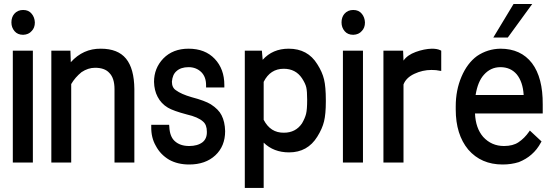

<svg xmlns="http://www.w3.org/2000/svg" viewBox="-20 -799 2725 944"><path d="M141.6 -549.8V0H43V-549.8ZM36.1 -688.5Q36.1 -713.9 49.8 -730.5Q66.4 -750 93.8 -750Q121.1 -750 135.7 -731.4Q150.4 -713.9 151.4 -688.5Q151.4 -662.1 135.7 -646.5Q121.1 -628.9 93.8 -627.9Q66.4 -627.9 51.3 -646Q36.1 -664.1 36.1 -688.5Z M232.4 -549.8H326.2L328.1 -493.2Q388.7 -560.5 475.6 -559.6Q559.6 -559.6 599.6 -510.7Q639.6 -461.9 640.6 -361.3V0H543V-360.4Q543 -415 517.6 -440.4Q495.1 -465.8 447.3 -465.8Q413.1 -465.8 380.9 -444.3Q349.6 -418.9 330.1 -385.7V0H232.4Z M978.5 -201.2Q954.1 -223.6 898.4 -236.3Q832 -253.9 805.7 -269.5Q772.5 -289.1 754.9 -323.2Q738.3 -354.5 737.3 -396.5Q737.3 -463.9 783.2 -511.7Q830.1 -559.6 907.2 -559.6Q988.3 -559.6 1035.6 -509.8Q1083 -460 1083 -380.9V-369.1H993.2V-380.9Q993.2 -419.9 970.7 -443.4Q945.3 -468.8 907.2 -468.8Q869.1 -468.8 847.7 -449.2Q828.1 -432.6 825.2 -397.5Q825.2 -368.2 844.7 -355.5Q871.1 -335.9 921.9 -321.3Q988.3 -303.7 1016.6 -286.1Q1054.7 -261.7 1069.3 -232.4Q1085.9 -200.2 1086.9 -154.3Q1086.9 -80.1 1038.6 -35.2Q990.2 9.8 910.2 9.8Q853.5 9.8 811.5 -13.7Q768.6 -39.1 746.1 -82Q722.7 -122.1 723.6 -175.8V-185.5H811.5L812.5 -175.8Q814.5 -127.9 838.9 -105.5Q865.2 -81.1 910.2 -81.1Q951.2 -81.1 975.6 -99.6Q998 -117.2 997.1 -151.4Q997.1 -185.5 978.5 -201.2Z M1582 -306.6V-298.8Q1582 -238.3 1573.2 -202.1Q1564.5 -166 1540 -127Q1492.2 -49.8 1401.4 -49.8Q1325.2 -49.8 1276.4 -97.7V125H1183.6V-549.8H1267.6L1271.5 -504.9Q1320.3 -559.6 1399.4 -559.6Q1493.2 -559.6 1540 -483.4Q1564.5 -445.3 1573.2 -408.7Q1582 -372.1 1582 -306.6ZM1464.8 -192.4Q1479.5 -217.8 1484.9 -239.3Q1490.2 -260.7 1490.2 -308.6Q1490.2 -350.6 1485.8 -369.6Q1481.4 -388.7 1464.8 -414.1Q1433.6 -460.9 1375 -460.9Q1308.6 -460.9 1276.4 -396.5V-210Q1309.6 -145.5 1376 -146.5Q1433.6 -146.5 1464.8 -192.4Z M1764.6 -549.8V0H1666V-549.8ZM1659.2 -688.5Q1659.2 -713.9 1672.9 -730.5Q1689.5 -750 1716.8 -750Q1744.1 -750 1758.8 -731.4Q1773.4 -713.9 1774.4 -688.5Q1774.4 -662.1 1758.8 -646.5Q1744.1 -628.9 1716.8 -627.9Q1689.5 -627.9 1674.3 -646Q1659.2 -664.1 1659.2 -688.5Z M2149.4 -450.2 2141.6 -451.2Q2126 -455.1 2101.6 -455.1Q2057.6 -455.1 2017.1 -436Q1976.6 -417 1963.9 -383.8V0H1865.2V-549.8H1961.9L1963.9 -501Q1982.4 -528.3 2023.9 -543.5Q2065.4 -558.6 2103.5 -559.6Q2129.9 -559.6 2145.5 -551.8L2149.4 -549.8Z M2531.2 -2Q2494.1 9.8 2451.2 9.8Q2345.7 9.8 2282.2 -63.5Q2220.7 -137.7 2220.7 -260.7V-276.4Q2220.7 -355.5 2249 -421.9Q2277.3 -488.3 2325.2 -523.4Q2377 -558.6 2440.4 -559.6Q2541 -559.6 2595.7 -488.3Q2649.4 -417 2648.4 -285.2V-241.2H2315.4Q2318.4 -168.9 2355.5 -126Q2396.5 -81.1 2458 -81.1Q2502 -81.1 2529.3 -99.6Q2558.6 -119.1 2581.1 -151.4L2585 -157.2L2642.6 -103.5L2639.6 -98.6Q2621.1 -63.5 2592.8 -39.1Q2567.4 -16.6 2531.2 -2ZM2520.5 -433.6Q2490.2 -468.8 2440.4 -468.8Q2392.6 -468.8 2359.4 -431.6Q2329.1 -398.4 2318.4 -332H2554.7Q2550.8 -396.5 2520.5 -433.6ZM2405.3 -614.3 2504.9 -779.3H2596.7L2476.6 -614.3Z"/></svg>

Font: RobotoJAA
Style: Medium
Weight: 500
Version: Version 2.05; 2016-11-05